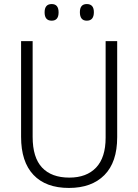

<svg xmlns="http://www.w3.org/2000/svg" viewBox="-20 -917 682 947"><path d="M558 -240Q558 -117 495 -53.5Q432 10 320 10Q206 10 145 -54.5Q84 -119 84 -242V-714H141V-242Q141 -140 187.5 -90.5Q234 -41 322 -41Q407 -41 454 -90.5Q501 -140 501 -238V-714H558ZM200 -856Q200 -897 235 -897Q269 -897 269 -856Q269 -815 235 -815Q200 -815 200 -856ZM374 -857Q374 -897 408 -897Q443 -897 443 -857Q443 -815 408 -815Q374 -815 374 -857Z"/></svg>

Font: Noto Sans Lao Looped SemiCondensed Light
Style: Regular
Weight: 300
Width: 4
Designer: Mark Frömberg, Ben Mitchell
Foundry: The Fontpad Ltd
Version: Version 1.002; ttfautohint (v1.8.4.7-5d5b)